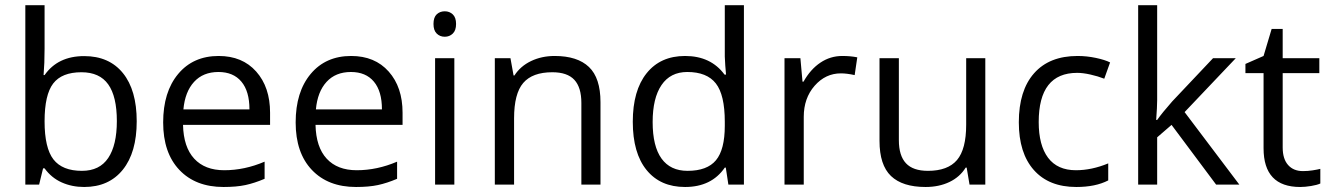

<svg xmlns="http://www.w3.org/2000/svg" viewBox="-20 -726 5231 755"><path d="M311 -505.4Q409.2 -505.4 463.4 -438.5Q517.6 -371.6 517.6 -249Q517.6 -126.5 462.9 -58.6Q408.2 9.3 311 9.3Q262.7 9.3 222.4 -8.8Q182.1 -26.9 155.3 -64H149.4L133.8 0H79.6V-705.6H155.3V-534.2Q155.3 -476.6 151.4 -430.7H155.3Q207.5 -505.4 311 -505.4ZM300.3 -441.9Q223.1 -441.9 189.2 -397.7Q155.3 -353.5 155.3 -249Q155.3 -144 190.2 -99.1Q225.1 -54.2 302.2 -54.2Q371.6 -54.2 405.5 -104.7Q439.5 -155.3 439.5 -250Q439.5 -346.7 405.5 -394.3Q371.6 -441.9 300.3 -441.9Z M858.9 9.3Q749 9.3 685.3 -57.9Q621.6 -125 621.6 -244.6Q621.6 -364.7 680.7 -435.3Q739.7 -505.9 839.8 -505.9Q933.1 -505.9 987.5 -444.6Q1042 -383.3 1042 -282.7V-234.9H699.7Q701.7 -147.5 743.7 -102.1Q785.6 -56.6 861.8 -56.6Q941.9 -56.6 1020.5 -90.3V-22.9Q980.5 -5.9 945.1 1.7Q909.7 9.3 858.9 9.3ZM838.9 -442.9Q778.8 -442.9 743.2 -404.1Q707.5 -365.2 701.2 -295.9H960.9Q960.9 -367.2 929.2 -405Q897.5 -442.9 838.9 -442.9Z M1379.9 9.3Q1270 9.3 1206.3 -57.9Q1142.6 -125 1142.6 -244.6Q1142.6 -364.7 1201.7 -435.3Q1260.7 -505.9 1360.8 -505.9Q1454.1 -505.9 1508.5 -444.6Q1563 -383.3 1563 -282.7V-234.9H1220.7Q1222.7 -147.5 1264.6 -102.1Q1306.6 -56.6 1382.8 -56.6Q1462.9 -56.6 1541.5 -90.3V-22.9Q1501.5 -5.9 1466.1 1.7Q1430.7 9.3 1379.9 9.3ZM1359.9 -442.9Q1299.8 -442.9 1264.2 -404.1Q1228.5 -365.2 1222.2 -295.9H1481.9Q1481.9 -367.2 1450.2 -405Q1418.5 -442.9 1359.9 -442.9Z M1766.6 0H1690.9V-497.1H1766.6ZM1684.6 -631.8Q1684.6 -657.7 1697.3 -669.7Q1710 -681.6 1729 -681.6Q1747.6 -681.6 1760.5 -669.4Q1773.4 -657.2 1773.4 -631.8Q1773.4 -606.4 1760.5 -594Q1747.6 -581.5 1729 -581.5Q1710 -581.5 1697.3 -594Q1684.6 -606.4 1684.6 -631.8Z M2266.1 0V-321.3Q2266.1 -382.3 2238.5 -412.1Q2210.9 -441.9 2151.9 -441.9Q2073.7 -441.9 2037.6 -399.9Q2001.5 -357.9 2001.5 -260.7V0H1925.8V-497.1H1987.3L1999.5 -429.2H2002.9Q2026.4 -465.8 2068.1 -485.8Q2109.9 -505.9 2161.1 -505.9Q2250.5 -505.9 2295.9 -462.6Q2341.3 -419.4 2341.3 -324.2V0Z M2834 -66.9H2830.1Q2777.8 9.3 2673.8 9.3Q2576.7 9.3 2522.5 -57.4Q2468.3 -124 2468.3 -247.1Q2468.3 -370.1 2522.7 -438Q2577.1 -505.9 2673.8 -505.9Q2775.4 -505.9 2829.1 -432.6H2835L2832 -468.3L2830.1 -503.4V-705.6H2905.3V0H2844.2ZM2683.6 -54.2Q2760.7 -54.2 2795.4 -95.9Q2830.1 -137.7 2830.1 -231.4V-247.1Q2830.1 -353 2794.9 -397.9Q2759.8 -442.9 2682.6 -442.9Q2616.2 -442.9 2581.3 -391.6Q2546.4 -340.3 2546.4 -246.1Q2546.4 -150.9 2581.3 -102.5Q2616.2 -54.2 2683.6 -54.2Z M3292 -505.9Q3325.2 -505.9 3351.1 -500.5L3340.8 -430.7Q3310.1 -437.5 3286.6 -437.5Q3226.1 -437.5 3183.3 -388.7Q3140.6 -339.8 3140.6 -266.6V0H3064.9V-497.1H3127.4L3135.7 -404.8H3139.6Q3167 -453.6 3206.1 -479.7Q3245.1 -505.9 3292 -505.9Z M3514.6 -497.1V-174.8Q3514.6 -113.8 3542.5 -84Q3570.3 -54.2 3628.9 -54.2Q3707 -54.2 3743.2 -96.7Q3779.3 -139.2 3779.3 -235.8V-497.1H3854.5V0H3792.5L3781.2 -66.9H3777.3Q3754.4 -29.8 3713.4 -10.3Q3672.4 9.3 3619.6 9.3Q3528.8 9.3 3483.6 -33.9Q3438.5 -77.1 3438.5 -171.9V-497.1Z M4212.4 9.3Q4104.5 9.3 4045.4 -57.4Q3986.3 -124 3986.3 -245.1Q3986.3 -370.1 4046.4 -438Q4106.4 -505.9 4217.3 -505.9Q4253.4 -505.9 4289.3 -498.3Q4325.2 -490.7 4345.2 -480.5L4322.3 -416.5Q4297.4 -426.3 4267.8 -432.9Q4238.3 -439.5 4215.8 -439.5Q4064.5 -439.5 4064.5 -246.1Q4064.5 -154.8 4101.3 -105.7Q4138.2 -56.6 4210.9 -56.6Q4272.9 -56.6 4337.9 -83.5V-16.6Q4288.1 9.3 4212.4 9.3Z M4530.3 -254.4Q4549.8 -282.2 4589.4 -327.1L4750 -497.1H4839.4L4638.2 -285.2L4853.5 0H4762.2L4586.9 -234.9L4530.3 -186V0H4455.6V-705.6H4530.3V-331.5Q4530.3 -306.6 4526.4 -254.4Z M5103.5 -53.2Q5123.5 -53.2 5142.1 -56.2Q5160.6 -59.1 5171.9 -62V-4.4Q5159.2 1.5 5135.5 5.4Q5111.8 9.3 5092.8 9.3Q4948.7 9.3 4948.7 -143.1V-438.5H4877.4V-474.6L4948.7 -505.9L4980.5 -612.3H5023.9V-497.1H5168V-438.5H5023.9V-146Q5023.9 -101.1 5045.2 -77.1Q5066.4 -53.2 5103.5 -53.2Z"/></svg>

Font: Bpm'online Open Sans
Style: Regular
Weight: 400
Foundry: Ascender Corporation
Version: Version 1.10